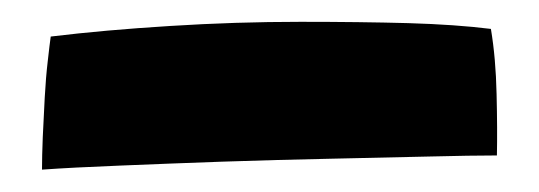

<svg xmlns="http://www.w3.org/2000/svg" viewBox="-20 -427 494 176"><path d="M430 -400.5Q434.5 -373.5 435.2 -340.8Q436 -308 435.5 -284.5Q412.5 -284.5 372.2 -283.5Q332 -282.5 283 -281.5Q234 -280.5 183.5 -278.8Q133 -277 89.8 -275.2Q46.5 -273.5 18.5 -271.5Q18.5 -283.5 19.2 -301.2Q20 -319 21 -337.5Q22 -356 23.8 -371.2Q25.5 -386.5 26.5 -393.5Q76 -399.5 136 -403.2Q196 -407 255.5 -407Q310.5 -407 354.2 -405.8Q398 -404.5 430 -400.5Z"/></svg>

Font: Grandstander Thin SemiBold
Style: Regular
Weight: 600
Version: Version 1.200